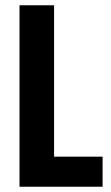

<svg xmlns="http://www.w3.org/2000/svg" viewBox="-20 -708 422 728"><path d="M54 0V-688H185V-114H369V0Z"/></svg>

Font: Saira Condensed
Style: Bold
Weight: 700
Width: 3
Designer: Hector Gatti with collaboration of the Omnibus-Type team
Foundry: Omnibus-Type
Version: Version 1.101